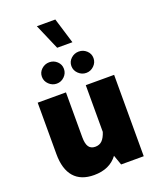

<svg xmlns="http://www.w3.org/2000/svg" viewBox="-181 -1122 1003 1231"><g transform="rotate(-20 320.5 -507.0)"><path d="M403.3 -843.3H299.3L224.1 -1017.6H350.1ZM61.5 -204.6V-555.2H254.4V-249Q254.4 -204.6 268.6 -183.8Q282.7 -163.1 313 -163.1Q341.8 -163.1 359.9 -181.4Q377.9 -199.7 389.6 -236.3V-555.2H583V0H428.7L404.8 -67.9Q350.6 4.9 244.1 4.9Q154.3 4.9 107.9 -48.3Q61.5 -101.6 61.5 -204.6ZM143.6 -701.7Q143.6 -731.9 166.3 -752.7Q189 -773.4 219.2 -773.4Q249.5 -773.4 271.7 -752.7Q293.9 -731.9 293.9 -701.7Q293.9 -671.4 271.7 -649.7Q249.5 -627.9 219.2 -627.9Q189 -627.9 166.3 -649.7Q143.6 -671.4 143.6 -701.7ZM344.7 -701.7Q344.7 -731.9 367.4 -752.7Q390.1 -773.4 420.4 -773.4Q450.7 -773.4 473.1 -752.7Q495.6 -731.9 495.6 -701.7Q495.6 -671.4 473.1 -649.7Q450.7 -627.9 420.4 -627.9Q390.1 -627.9 367.4 -649.7Q344.7 -671.4 344.7 -701.7Z"/></g></svg>

Font: Estedad-FD Black
Style: Regular
Weight: 900
Designer: Amin Abedi
Version: Version 7.3